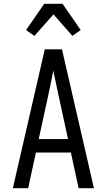

<svg xmlns="http://www.w3.org/2000/svg" viewBox="-20 -996 565 1016"><path d="M48 0 217 -735H308L477 0H396L355 -189H170L129 0ZM185 -260H340L290 -490Q283 -523 276 -556Q269 -589 262 -622Q256 -589 249 -556Q242 -523 235 -490ZM162 -806 118 -837 214 -976H311L407 -837L363 -806L263 -920Z"/></svg>

Font: Iosevka Pride
Style: Regular
Weight: 400
Monospace: yes
Designer: Belleve Invis
Foundry: Belleve Invis
Version: Version 30.3.1; ttfautohint (v1.8.4)